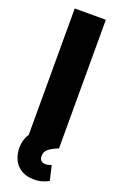

<svg xmlns="http://www.w3.org/2000/svg" viewBox="-176 -773 634 1020"><g transform="rotate(20 141.0 -263.0)"><path d="M233 -727.3V0H57.2V-727.3ZM163 200.6Q114.7 200.6 81.9 176.3Q49 152 38.4 106.9Q30.9 77.1 35 46.5Q39.1 16 54.5 -8.5Q70 -33 95.9 -44.7L233 0Q199.2 13.1 179.3 28.4Q159.4 43.7 159.8 67.1Q159.1 103.3 193.2 103.3Q203.8 103.3 212 100.7Q220.2 98 226.9 96.2L246.1 179.3Q232.6 186.8 211.8 193.7Q191.1 200.6 163 200.6Z"/></g></svg>

Font: Inter UI Extra Bold
Style: Regular
Weight: 800
Designer: Rasmus Andersson
Foundry: rsms
Version: 3.2;8d6f07862